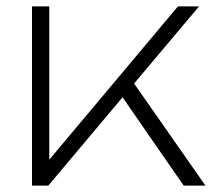

<svg xmlns="http://www.w3.org/2000/svg" viewBox="-20 -580 667 600"><path d="M134 -560V-81L536 -560H602L399 -319L622 0H554L363 -276L131 0H80V-560Z"/></svg>

Font: Bounded
Style: Regular
Weight: 200
Designer: Vlad Churkin
Version: Version 1.0